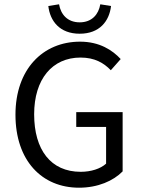

<svg xmlns="http://www.w3.org/2000/svg" viewBox="-20 -862 657 894"><path d="M348 12C436 12 508 -20 551 -64V-340H335V-271H474V-100C448 -76 403 -62 356 -62C216 -62 139 -165 139 -330C139 -493 223 -594 355 -594C421 -594 463 -569 496 -535L542 -587C504 -628 444 -668 353 -668C179 -668 52 -539 52 -328C52 -114 175 12 348 12ZM351 -705C444 -705 489 -764 497 -834L447 -842C439 -795 408 -758 351 -758C294 -758 263 -795 255 -842L205 -834C213 -764 258 -705 351 -705Z"/></svg>

Font: DAIFUKU Sans
Style: Regular
Weight: 400
Designer: Original font ‘Source Han Sans JP’ : Paul D. Hunt
Foundry: Daifuku
Version: Version 1.000